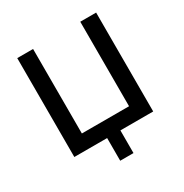

<svg xmlns="http://www.w3.org/2000/svg" viewBox="-152 -643 843 881"><g transform="rotate(-30 269.0 -202.0)"><path d="M304.2 0V120.1H233.9V0H60.1V-523.9H144V-76.2H394V-523.9H478V0Z"/></g></svg>

Font: Miedinger*
Style: Book
Weight: 400
Version: Version 001.000